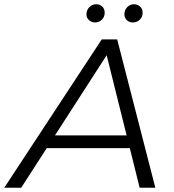

<svg xmlns="http://www.w3.org/2000/svg" viewBox="-57 -886 821 906"><path d="M-37 0 423 -700H496L676 0H602L438 -659H468L43 0ZM126 -187 160 -247H567L578 -187ZM570 -780Q553 -780 541.5 -791Q530 -802 530 -818Q530 -839 543.5 -852.5Q557 -866 575 -866Q592 -866 604 -855Q616 -844 616 -826Q616 -806 602.5 -793Q589 -780 570 -780ZM392 -780Q375 -780 363 -791Q351 -802 351 -818Q351 -839 365 -852.5Q379 -866 396 -866Q414 -866 425.5 -855Q437 -844 437 -826Q437 -806 423.5 -793Q410 -780 392 -780Z"/></svg>

Font: MOST Montserrat
Style: Italic
Weight: 400
Italic angle: -11.3°
Designer: Julieta Ulanovsky
Foundry: Julieta Ulanovsky
Version: Version 8.000;March 11, 2024;FontCreator 15.0.0.2926 64-bit